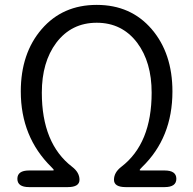

<svg xmlns="http://www.w3.org/2000/svg" viewBox="-20 -765 791 785"><path d="M99 0Q51 0 51 -34Q51 -68 99 -68H195Q200 -68 200 -70Q200 -72 190 -82Q65 -205 65 -391Q65 -547 150.5 -646Q236 -745 375.5 -745Q515 -745 600 -646Q685 -547 685 -391Q685 -202 561 -82Q551 -72 551 -70Q551 -68 556 -68H653Q701 -68 701 -34Q701 0 653 0H494Q446 0 446 -30Q446 -60 476 -83Q600 -178 600 -386Q600 -511 541 -590Q479 -672 375.5 -672Q272 -672 210 -590Q151 -511 151 -386Q151 -178 275 -83Q305 -60 305 -30Q305 0 257 0Z"/></svg>

Font: Resource Han Rounded KR Normal
Style: Regular
Weight: 350
Designer: Cyano Hao (round all glyphs); Ryoko NISHIZUKA 西塚涼子 (kana, bopomofo & ideographs); Paul D. Hunt (Latin, Greek & Cyrillic)
Foundry: Cyano Hao
Version: 0.990